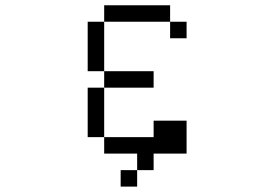

<svg xmlns="http://www.w3.org/2000/svg" viewBox="-20 -645 1040 728"><path d="M562.5 -312.5V-375H375V-312.5H312.5V-125H375V-62.5H500V0H437.5V62.5H500V0H562.5V-62.5H687.5Q687.5 -62.5 687.5 -187.5H562.5V-125H375V-312.5ZM687.5 -500V-562.5H625V-500ZM375 -375V-562.5H312.5V-375ZM375 -562.5H625V-625H375Z"/></svg>

Font: Unifont
Style: Regular
Weight: 500
Version: Version 15.1.04